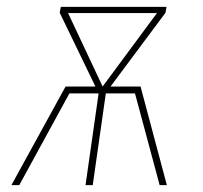

<svg xmlns="http://www.w3.org/2000/svg" viewBox="-20 -539 592 559"><path d="M389.2 -287.1 465.8 0H444.8L373 -267.1H288.1L250 0H229L267.1 -267.1H182.1L36.1 0H13.2L170.9 -287.1H257.8L153.8 -502L157.2 -519H464.8L461.9 -502L301.8 -287.1ZM178.2 -501 278.8 -287.1 437 -501Z"/></svg>

Font: Fira Sans Compressed Thin
Style: Italic
Weight: 100
Width: 3
Italic angle: -8°
Designer: Carrois Corporate & Edenspiekermann AG
Foundry: Carrois Corporate GbR & Edenspiekermann AG
Version: Version 4.203;PS 004.203;hotconv 1.0.88;makeotf.lib2.5.64775